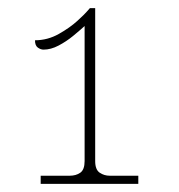

<svg xmlns="http://www.w3.org/2000/svg" viewBox="-20 -839 440 472"><path d="M80 -387V-407H151Q167 -407 177.5 -414.5Q188 -422 188 -443V-775Q176 -764 159.5 -750.5Q143 -737 124 -727Q105 -717 87 -717Q80 -717 73 -722Q66 -727 66 -740Q97 -740 124.5 -755.5Q152 -771 170.5 -788Q189 -805 193 -810L201 -819H214V-443Q214 -422 225 -414.5Q236 -407 250 -407H320V-387Z"/></svg>

Font: Noto Serif Thin
Style: Regular
Weight: 100
Designer: Monotype Design Team
Foundry: Monotype Imaging Inc.
Version: Version 2.015